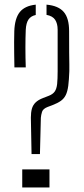

<svg xmlns="http://www.w3.org/2000/svg" viewBox="-20 -826 368 846"><path d="M119 -147 116 -307.5Q116 -330.5 120.5 -346.8Q125 -363 136.8 -374.5Q148.5 -386 169.5 -394L194 -403.5Q212.5 -410.5 221 -422.5Q229.5 -434.5 231.8 -456.2Q234 -478 234 -513.5V-695Q234 -722 223 -738.8Q212 -755.5 185 -760.5V-805.5Q237 -801 260.8 -773.5Q284.5 -746 284.5 -689Q284.5 -626.5 284.8 -593.2Q285 -560 285.5 -543.2Q286 -526.5 285.5 -512.5Q284 -473.5 280.8 -448.2Q277.5 -423 269.8 -407.2Q262 -391.5 248 -381.5Q234 -371.5 210.5 -362.5L190.5 -355Q169.5 -347 165.2 -333.2Q161 -319.5 160 -307L156 -147ZM43.5 -529Q43 -564 42.5 -591Q42 -618 42.2 -641.2Q42.5 -664.5 43 -689Q45 -745 67.2 -772.8Q89.5 -800.5 137.5 -805.5V-760Q116 -755.5 105.5 -740Q95 -724.5 93.5 -694.5Q92 -659 92 -616.2Q92 -573.5 93.5 -529ZM78 0V-79.5H198V0Z"/></svg>

Font: Big Shoulders Stencil Text ExtraLight
Style: Regular
Weight: 250
Version: Version 2.001